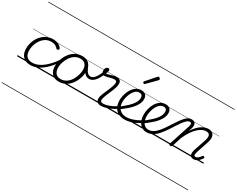

<svg xmlns="http://www.w3.org/2000/svg" viewBox="-169 -1774 3741 3037"><g transform="rotate(30 1701.0 -255.0)"><path d="M252 17Q159 17 111 -36Q63 -89 63 -177Q63 -243 84.5 -304.5Q106 -366 146 -414Q186 -462 241 -490.5Q296 -519 363 -519Q419 -519 460 -498.5Q501 -478 521 -447Q528 -438 525.5 -431Q523 -424 514 -415Q503 -408 494.5 -408Q486 -408 480 -416Q461 -439 433 -454.5Q405 -470 357 -470Q302 -470 258.5 -444.5Q215 -419 183.5 -376Q152 -333 135.5 -281Q119 -229 119 -176Q119 -134 133.5 -101Q148 -68 178.5 -49.5Q209 -31 258 -31Q269 -31 273.5 -23.5Q278 -16 277 -6.5Q276 3 269.5 10Q263 17 252 17ZM0 475H524V485H0ZM0 -20H524V0H0ZM0 -505H524V-500H0ZM0 -995H524V-985H0Z M251 17Q242 17 237.5 10Q233 3 233.5 -6.5Q234 -16 240 -23.5Q246 -31 257 -31Q321 -31 385 -64.5Q449 -98 512 -161Q575 -224 634 -313Q639 -321 648.5 -318.5Q658 -316 663.5 -308.5Q669 -301 662 -292Q599 -194 531.5 -125Q464 -56 393.5 -19.5Q323 17 251 17ZM524 475V485ZM524 -20V0ZM524 -505V-500ZM524 -995V-985Z M768 19Q712 19 673.5 -4.5Q635 -28 615.5 -70.5Q596 -113 596 -168Q596 -223 615 -284Q634 -345 672 -398.5Q710 -452 766.5 -485.5Q823 -519 899 -519Q954 -519 992 -496.5Q1030 -474 1050 -433.5Q1070 -393 1070 -339Q1070 -298 1058.5 -249.5Q1047 -201 1023.5 -153.5Q1000 -106 963.5 -67Q927 -28 878.5 -4.5Q830 19 768 19ZM774 -31Q833 -31 878 -61Q923 -91 952.5 -138Q982 -185 997 -237Q1012 -289 1012 -334Q1012 -376 998.5 -406Q985 -436 958 -452.5Q931 -469 892 -469Q834 -469 789.5 -440Q745 -411 714.5 -364.5Q684 -318 668 -266.5Q652 -215 652 -171Q652 -128 666.5 -96.5Q681 -65 708 -48Q735 -31 774 -31ZM524 475H1125V485H524ZM524 -20H1125V0H524ZM524 -505H1125V-500H524ZM524 -995H1125V-985H524Z M1163 -258Q1134 -258 1110 -271.5Q1086 -285 1064.5 -317.5Q1043 -350 1021 -407Q1016 -419 1023 -426Q1030 -433 1040.5 -432.5Q1051 -432 1055 -422Q1074 -376 1091 -349.5Q1108 -323 1126.5 -312.5Q1145 -302 1166 -302Q1190 -302 1213 -318.5Q1236 -335 1259 -370.5Q1282 -406 1306 -461Q1310 -470 1319 -474Q1328 -478 1336.5 -476.5Q1345 -475 1349.5 -469Q1354 -463 1350 -453Q1320 -384 1290.5 -341Q1261 -298 1229.5 -278Q1198 -258 1163 -258ZM1126 475V485ZM1126 -20V0ZM1126 -505V-500ZM1126 -995V-985Z M1536 17Q1508 17 1488.5 7Q1469 -3 1458.5 -21.5Q1448 -40 1448 -65.5Q1448 -91 1458 -122Q1465 -144 1478 -174.5Q1491 -205 1506 -239.5Q1521 -274 1535 -308.5Q1549 -343 1557 -374Q1569 -419 1558 -436Q1547 -453 1519 -453Q1493 -453 1462 -445Q1431 -437 1400.5 -429Q1370 -421 1343 -421Q1328 -421 1316.5 -429Q1305 -437 1299.5 -452.5Q1294 -468 1294 -490Q1294 -508 1300 -524Q1306 -540 1318 -550Q1330 -560 1346 -560Q1360 -560 1367 -551Q1374 -542 1374 -528Q1374 -517 1369 -500.5Q1364 -484 1354 -467Q1372 -467 1393.5 -472.5Q1415 -478 1439.5 -485.5Q1464 -493 1489 -498.5Q1514 -504 1537 -504Q1568 -504 1588 -490Q1608 -476 1614 -446Q1620 -416 1608 -367Q1600 -339 1586 -304.5Q1572 -270 1557 -235Q1542 -200 1529 -169Q1516 -138 1510 -115Q1497 -72 1506 -51.5Q1515 -31 1550 -31Q1560 -31 1564 -23.5Q1568 -16 1566 -7Q1564 2 1556.5 9.5Q1549 17 1536 17ZM1125 475H1693V485H1125ZM1125 -20H1693V0H1125ZM1125 -505H1693V-500H1125ZM1125 -995H1693V-985H1125Z M1534 17Q1522 17 1518 9.5Q1514 2 1517 -7Q1520 -16 1528.5 -23.5Q1537 -31 1550 -31Q1598 -31 1658 -52.5Q1718 -74 1784 -117Q1791 -122 1797.5 -119Q1804 -116 1808 -108Q1812 -100 1811 -92Q1810 -84 1802 -79Q1751 -46 1702.5 -24.5Q1654 -3 1611.5 7Q1569 17 1534 17ZM1692 475V485ZM1692 -20V0ZM1692 -505V-500ZM1692 -995V-985Z M1782 -113Q1811 -129 1837.5 -149.5Q1864 -170 1887 -192Q1929 -227 1960 -262.5Q1991 -298 2008.5 -334.5Q2026 -371 2026 -406Q2026 -436 2011 -453Q1996 -470 1966 -470Q1955 -470 1950.5 -477Q1946 -484 1947.5 -494Q1949 -504 1957 -511.5Q1965 -519 1978 -519Q2013 -519 2036 -505.5Q2059 -492 2070 -469Q2081 -446 2081 -414Q2081 -371 2061 -327.5Q2041 -284 2004 -241Q1967 -198 1915 -156Q1890 -133 1861 -112Q1832 -91 1802 -73ZM1693 475H2137V485H1693ZM1693 -20H2137V0H1693ZM1693 -505H2137V-500H1693ZM1693 -995H2137V-985H1693Z M1969 18Q1928 18 1893.5 7.5Q1859 -3 1832.5 -23Q1806 -43 1788 -71Q1770 -99 1761 -134Q1752 -169 1752 -210Q1752 -248 1761 -290.5Q1770 -333 1788 -373.5Q1806 -414 1833 -447Q1860 -480 1896 -499.5Q1932 -519 1978 -519Q1987 -519 1990 -511.5Q1993 -504 1991 -494Q1989 -484 1982.5 -477Q1976 -470 1967 -470Q1926 -470 1896 -443.5Q1866 -417 1845.5 -376Q1825 -335 1815 -291Q1805 -247 1805 -211Q1805 -169 1816.5 -135.5Q1828 -102 1850.5 -78Q1873 -54 1905 -42Q1937 -30 1978 -30Q2016 -30 2058.5 -41Q2101 -52 2144.5 -71.5Q2188 -91 2228 -117Q2234 -121 2240.5 -117Q2247 -113 2251 -105.5Q2255 -98 2254.5 -90Q2254 -82 2248 -78Q2203 -48 2154.5 -26Q2106 -4 2058.5 7Q2011 18 1969 18ZM2137 475V485ZM2137 -20V0ZM2137 -505V-500ZM2137 -995V-985Z M1957 -625Q1951 -625 1942.5 -632Q1934 -639 1934 -646Q1934 -650 1935.5 -654Q1937 -658 1941 -663L2085 -827Q2090 -834 2095 -837Q2100 -840 2105 -840Q2112 -840 2120 -835Q2128 -830 2133 -822.5Q2138 -815 2138 -808Q2138 -803 2136.5 -799.5Q2135 -796 2130 -792L1975 -634Q1965 -625 1957 -625Z M2226 -113Q2255 -129 2281.5 -149.5Q2308 -170 2331 -192Q2373 -227 2404 -262.5Q2435 -298 2452.5 -334.5Q2470 -371 2470 -406Q2470 -436 2455 -453Q2440 -470 2410 -470Q2399 -470 2394.5 -477Q2390 -484 2391.5 -494Q2393 -504 2401 -511.5Q2409 -519 2422 -519Q2457 -519 2480 -505.5Q2503 -492 2514 -469Q2525 -446 2525 -414Q2525 -371 2505 -327.5Q2485 -284 2448 -241Q2411 -198 2359 -156Q2334 -133 2305 -112Q2276 -91 2246 -73ZM2137 475H2581V485H2137ZM2137 -20H2581V0H2137ZM2137 -505H2581V-500H2137ZM2137 -995H2581V-985H2137Z M2368 18Q2337 18 2310.5 7Q2284 -4 2262.5 -24Q2241 -44 2226 -72Q2211 -100 2203.5 -134Q2196 -168 2196 -207Q2196 -257 2210 -311.5Q2224 -366 2252 -413Q2280 -460 2322.5 -489.5Q2365 -519 2422 -519Q2432 -519 2436 -511.5Q2440 -504 2438 -494Q2436 -484 2428.5 -477Q2421 -470 2410 -470Q2378 -470 2352.5 -452.5Q2327 -435 2307.5 -406.5Q2288 -378 2275 -343.5Q2262 -309 2255.5 -273.5Q2249 -238 2249 -208Q2249 -170 2258 -137.5Q2267 -105 2283.5 -81Q2300 -57 2323.5 -44Q2347 -31 2377 -31Q2418 -31 2454 -49.5Q2490 -68 2525 -105.5Q2560 -143 2599 -198.5Q2638 -254 2684 -327Q2723 -387 2752.5 -424.5Q2782 -462 2805.5 -482Q2829 -502 2850.5 -509.5Q2872 -517 2894 -517Q2904 -517 2908.5 -509.5Q2913 -502 2911 -493Q2909 -484 2902 -476.5Q2895 -469 2884 -469Q2871 -469 2855.5 -460Q2840 -451 2820 -431Q2800 -411 2775 -377Q2750 -343 2719 -294Q2669 -214 2626.5 -155Q2584 -96 2544 -57.5Q2504 -19 2461.5 -0.5Q2419 18 2368 18ZM2581 475H2706V485H2581ZM2581 -20H2706V0H2581ZM2581 -505H2706V-500H2581ZM2581 -995H2706V-985H2581Z M2807 15Q2795 15 2787.5 10Q2780 5 2783 -6L2909 -394Q2922 -433 2916.5 -451Q2911 -469 2888 -469Q2878 -469 2873.5 -476.5Q2869 -484 2870.5 -493Q2872 -502 2879 -509.5Q2886 -517 2897 -517Q2921 -517 2937 -509Q2953 -501 2961.5 -486Q2970 -471 2971 -450.5Q2972 -430 2966 -404L2944 -334Q2976 -386 3009.5 -421Q3043 -456 3076.5 -478Q3110 -500 3141 -509.5Q3172 -519 3200 -519Q3245 -519 3273.5 -498Q3302 -477 3309 -435Q3316 -393 3295 -329L3222 -110Q3214 -84 3212.5 -66.5Q3211 -49 3217.5 -40.5Q3224 -32 3239 -32Q3256 -32 3272.5 -42Q3289 -52 3303.5 -68Q3318 -84 3329 -99Q3334 -106 3340.5 -108.5Q3347 -111 3357 -105Q3367 -98 3368 -91Q3369 -84 3364 -76Q3353 -58 3333.5 -36Q3314 -14 3287.5 1Q3261 16 3230 16Q3203 16 3187 6Q3171 -4 3164 -23Q3157 -42 3159.5 -68.5Q3162 -95 3173 -127L3245 -341Q3258 -382 3256.5 -410.5Q3255 -439 3237.5 -454Q3220 -469 3186 -469Q3155 -469 3119 -453Q3083 -437 3044.5 -402.5Q3006 -368 2968 -313Q2930 -258 2895 -179L2838 -4Q2835 6 2828.5 10.5Q2822 15 2807 15ZM2706 475H3402V485H2706ZM2706 -20H3402V0H2706ZM2706 -505H3402V-500H2706ZM2706 -995H3402V-985H2706Z"/></g></svg>

Font: Playwrite CZ Guides
Style: Regular
Weight: 400
Designer: Veronika Burian, José Scaglione
Foundry: TypeTogether
Version: Version 1.003